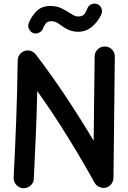

<svg xmlns="http://www.w3.org/2000/svg" viewBox="-20 -974 698 1050"><path d="M106.9 55.2Q84.5 54.2 69.1 36.9Q53.7 19.5 54.7 -2.9Q63 -165.5 68.8 -321.8Q74.7 -478 76.7 -643.1Q76.7 -667.5 94.7 -683.8Q112.8 -700.2 136.7 -697.8Q148.9 -697.3 159.7 -690.2Q170.4 -683.1 175.8 -676.3Q262.2 -563 341.6 -443.4Q420.9 -323.7 492.2 -204.1L497.6 -665Q497.6 -688 514.2 -704.1Q530.8 -720.2 553.2 -719.7Q576.2 -719.7 592.3 -703.4Q608.4 -687 607.9 -664.1L600.6 -1.5Q600.6 11.2 594.2 23.9Q587.9 36.6 576.2 44.4Q556.6 57.6 532.7 51.8Q508.8 45.9 497.1 24.9Q427.2 -101.1 348.6 -228Q270 -355 183.6 -476.1Q181.2 -355.5 176 -237.1Q170.9 -118.7 165 2.9Q164.6 25.4 147.2 40.8Q129.9 56.2 106.9 55.2ZM163.1 -792.5Q147.5 -797.9 139.4 -813.7Q131.3 -829.6 136.2 -844.7Q148.9 -880.9 178 -911.1Q207 -941.4 255.9 -941.4Q291 -941.4 317.6 -928Q344.2 -914.6 365.7 -900.4Q377 -893.1 386.5 -888.4Q396 -883.8 408.2 -883.8Q434.1 -883.8 444.3 -900.9Q454.6 -918 458.5 -929.2Q464.8 -944.8 481.2 -951.2Q497.6 -957.5 512.7 -951.2Q528.3 -944.8 534.7 -928.5Q541 -912.1 534.7 -897Q515.6 -854 482.4 -827.1Q449.2 -800.3 408.2 -800.3Q382.8 -800.3 359.9 -809.1Q336.9 -817.9 314.9 -834.5Q302.2 -844.2 289.8 -851.1Q277.3 -857.9 260.3 -857.9Q237.8 -857.9 227.8 -842.3Q217.8 -826.7 215.3 -819.3Q210.4 -803.7 194.6 -795.7Q178.7 -787.6 163.1 -792.5Z"/></svg>

Font: Mikhak-FD SemiBold
Style: Regular
Weight: 600
Designer: Amin Abedi
Version: Version 3.2